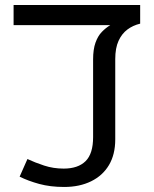

<svg xmlns="http://www.w3.org/2000/svg" viewBox="-20 -735 612 763"><path d="M235 8Q180 8 136 -4Q92 -16 58 -33L89 -103Q119 -89 155.5 -77Q192 -65 233 -65Q290 -65 320 -94.5Q350 -124 350 -190V-499Q350 -539 359.5 -565.5Q369 -592 384.5 -608Q400 -624 418 -635H34V-715H537V-641Q508 -634 486 -617.5Q464 -601 451 -572.5Q438 -544 438 -500V-181Q438 -121 413 -79Q388 -37 342 -14.5Q296 8 235 8Z"/></svg>

Font: malayalam115
Style: Regular
Weight: 400
Designer: Jelle Bosma - Monotype Design Team
Foundry: Monotype Imaging Inc.
Version: Version 2.103